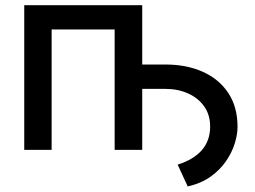

<svg xmlns="http://www.w3.org/2000/svg" viewBox="-20 -565 963 724"><path d="M71.4 0V-545.5H516.3V-321.7H604.4Q683.6 -321.7 744.9 -294.2Q806.1 -266.7 840.9 -214.3Q875.7 -161.9 875.7 -86.6Q875.7 -58.6 865.4 -24.7Q855.1 9.2 832.7 42.1Q810.4 74.9 774.7 100.7Q739 126.4 687.9 138.1L649.9 55.8Q771.7 17 772.4 -86.6Q772.7 -131.7 750 -163.7Q727.3 -195.7 689.1 -212.7Q650.9 -229.8 604.4 -229.8H516.3V0H412.3V-453.8H174.7V0Z"/></svg>

Font: Inter UI Medium
Style: Regular
Weight: 500
Designer: Rasmus Andersson
Foundry: rsms
Version: 3.2;8d6f07862